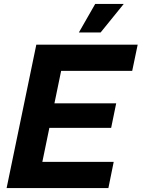

<svg xmlns="http://www.w3.org/2000/svg" viewBox="-20 -956 720 976"><path d="M13.6 0 164.6 -729H679.9L652.1 -595.9H255.4L298.3 -632.1L187.9 -97.7L160.1 -133.1H558L531 0ZM196.9 -305.9 221.6 -430.6H570.6L545 -305.9ZM380.9 -790.9 464 -936.1H609.1L491.4 -790.9Z"/></svg>

Font: Mona Sans ExtraLight
Style: Italic
Weight: 200
Italic angle: -11.6951°
Designer: Deni Anggara
Foundry: GitHub
Version: Version 2.000